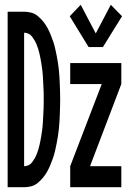

<svg xmlns="http://www.w3.org/2000/svg" viewBox="-20 -784 540 804"><path d="M12 0V-735H81Q96 -735 111 -731Q126 -727 138 -717Q150 -707 160 -695Q170 -683 177.5 -669.5Q185 -656 191 -641.5Q197 -627 202 -612.5Q207 -598 210.5 -583Q214 -568 217 -552.5Q220 -537 222.5 -522Q225 -507 226.5 -491.5Q228 -476 229 -460.5Q230 -445 230.5 -429.5Q231 -414 231.5 -398.5Q232 -383 232 -368Q232 -352 231.5 -336.5Q231 -321 230.5 -305.5Q230 -290 229 -274.5Q228 -259 226.5 -243.5Q225 -228 222.5 -213Q220 -198 217 -182.5Q214 -167 210.5 -152Q207 -137 202 -122.5Q197 -108 191 -93.5Q185 -79 177.5 -65.5Q170 -52 160 -40Q150 -28 138 -18Q126 -8 111 -4Q96 0 81 0ZM81 -88Q90 -88 99 -92Q108 -96 114 -104Q120 -112 125 -120.5Q130 -129 133.5 -138Q137 -147 140 -156Q143 -165 145 -174.5Q147 -184 149 -193.5Q151 -203 152.5 -212.5Q154 -222 155.5 -232Q157 -242 158 -251.5Q159 -261 159.5 -270.5Q160 -280 160.5 -289.5Q161 -299 161.5 -309Q162 -319 162.5 -328.5Q163 -338 163 -348Q163 -358 163 -367Q163 -377 163 -387Q163 -397 162.5 -406.5Q162 -416 161.5 -426Q161 -436 160.5 -445.5Q160 -455 159.5 -464.5Q159 -474 158 -483.5Q157 -493 155.5 -503Q154 -513 152.5 -522.5Q151 -532 149 -541.5Q147 -551 145 -560.5Q143 -570 140 -579Q137 -588 133.5 -597Q130 -606 125 -614.5Q120 -623 114 -631Q108 -639 99 -643Q90 -647 81 -647ZM351 -587 272 -716 318 -764 381 -644 444 -764 491 -716 411 -587ZM274 0V-88L406 -432H274V-520H488V-432L357 -88H488V0Z"/></svg>

Font: Zed Mono Semibold
Style: Regular
Weight: 600
Monospace: yes
Designer: Belleve Invis
Foundry: Belleve Invis
Version: Version 1.0.0; ttfautohint (v1.8.4)